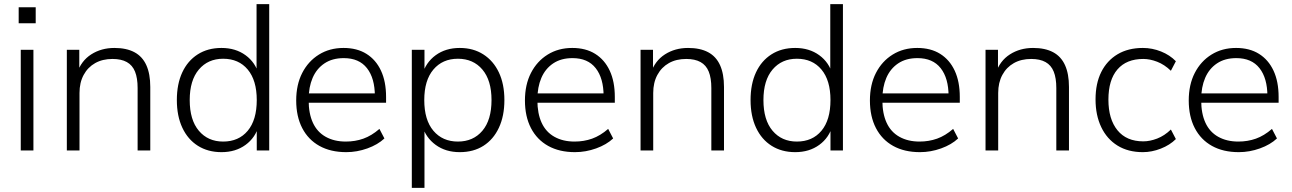

<svg xmlns="http://www.w3.org/2000/svg" viewBox="-20 -725 6224 925"><path d="M70 -613V-690H152V-613ZM80 0V-485H141V0Z M302 0V-485H362V-372H351Q371 -432 419.5 -463Q468 -494 531 -494Q589 -494 627.5 -473.5Q666 -453 685 -411Q704 -369 704 -306V0H643V-301Q643 -349 630.5 -380Q618 -411 591 -426Q564 -441 522 -441Q474 -441 438.5 -421Q403 -401 383 -364Q363 -327 363 -277V0Z M1047 8Q982 8 933.5 -22.5Q885 -53 858.5 -109.5Q832 -166 832 -243Q832 -320 858 -376Q884 -432 932.5 -463Q981 -494 1047 -494Q1115 -494 1163 -459Q1211 -424 1227 -365H1216V-705H1277V0H1217V-121H1227Q1211 -62 1163 -27Q1115 8 1047 8ZM1055 -43Q1130 -43 1173.5 -95Q1217 -147 1217 -243Q1217 -338 1173.5 -390Q1130 -442 1055 -442Q982 -442 938 -390Q894 -338 894 -243Q894 -147 938 -95Q982 -43 1055 -43Z M1648 8Q1573 8 1519 -22Q1465 -52 1436 -108Q1407 -164 1407 -241Q1407 -317 1436 -373.5Q1465 -430 1516.5 -462Q1568 -494 1635 -494Q1700 -494 1745.5 -465.5Q1791 -437 1815.5 -384.5Q1840 -332 1840 -258V-230H1451V-275H1802L1786 -262Q1786 -348 1748 -396.5Q1710 -445 1636 -445Q1581 -445 1543 -419.5Q1505 -394 1486 -349.5Q1467 -305 1467 -247V-242Q1467 -178 1487.5 -133.5Q1508 -89 1549 -66Q1590 -43 1646 -43Q1691 -43 1730.5 -57Q1770 -71 1808 -104L1832 -58Q1800 -28 1750 -10Q1700 8 1648 8Z M1964 180V-485H2025V-364H2014Q2031 -424 2079 -459Q2127 -494 2195 -494Q2260 -494 2308.5 -463Q2357 -432 2383.5 -376Q2410 -320 2410 -243Q2410 -166 2383.5 -109.5Q2357 -53 2309 -22.5Q2261 8 2195 8Q2127 8 2079 -27Q2031 -62 2014 -120H2025V180ZM2186 -43Q2260 -43 2304 -95Q2348 -147 2348 -243Q2348 -338 2304 -390Q2260 -442 2186 -442Q2112 -442 2068 -390Q2024 -338 2024 -243Q2024 -147 2068 -95Q2112 -43 2186 -43Z M2750 8Q2675 8 2621 -22Q2567 -52 2538 -108Q2509 -164 2509 -241Q2509 -317 2538 -373.5Q2567 -430 2618.5 -462Q2670 -494 2737 -494Q2802 -494 2847.5 -465.5Q2893 -437 2917.5 -384.5Q2942 -332 2942 -258V-230H2553V-275H2904L2888 -262Q2888 -348 2850 -396.5Q2812 -445 2738 -445Q2683 -445 2645 -419.5Q2607 -394 2588 -349.5Q2569 -305 2569 -247V-242Q2569 -178 2589.5 -133.5Q2610 -89 2651 -66Q2692 -43 2748 -43Q2793 -43 2832.5 -57Q2872 -71 2910 -104L2934 -58Q2902 -28 2852 -10Q2802 8 2750 8Z M3066 0V-485H3126V-372H3115Q3135 -432 3183.5 -463Q3232 -494 3295 -494Q3353 -494 3391.5 -473.5Q3430 -453 3449 -411Q3468 -369 3468 -306V0H3407V-301Q3407 -349 3394.5 -380Q3382 -411 3355 -426Q3328 -441 3286 -441Q3238 -441 3202.5 -421Q3167 -401 3147 -364Q3127 -327 3127 -277V0Z M3811 8Q3746 8 3697.5 -22.5Q3649 -53 3622.5 -109.5Q3596 -166 3596 -243Q3596 -320 3622 -376Q3648 -432 3696.5 -463Q3745 -494 3811 -494Q3879 -494 3927 -459Q3975 -424 3991 -365H3980V-705H4041V0H3981V-121H3991Q3975 -62 3927 -27Q3879 8 3811 8ZM3819 -43Q3894 -43 3937.5 -95Q3981 -147 3981 -243Q3981 -338 3937.5 -390Q3894 -442 3819 -442Q3746 -442 3702 -390Q3658 -338 3658 -243Q3658 -147 3702 -95Q3746 -43 3819 -43Z M4412 8Q4337 8 4283 -22Q4229 -52 4200 -108Q4171 -164 4171 -241Q4171 -317 4200 -373.5Q4229 -430 4280.5 -462Q4332 -494 4399 -494Q4464 -494 4509.5 -465.5Q4555 -437 4579.5 -384.5Q4604 -332 4604 -258V-230H4215V-275H4566L4550 -262Q4550 -348 4512 -396.5Q4474 -445 4400 -445Q4345 -445 4307 -419.5Q4269 -394 4250 -349.5Q4231 -305 4231 -247V-242Q4231 -178 4251.5 -133.5Q4272 -89 4313 -66Q4354 -43 4410 -43Q4455 -43 4494.5 -57Q4534 -71 4572 -104L4596 -58Q4564 -28 4514 -10Q4464 8 4412 8Z M4728 0V-485H4788V-372H4777Q4797 -432 4845.5 -463Q4894 -494 4957 -494Q5015 -494 5053.5 -473.5Q5092 -453 5111 -411Q5130 -369 5130 -306V0H5069V-301Q5069 -349 5056.5 -380Q5044 -411 5017 -426Q4990 -441 4948 -441Q4900 -441 4864.5 -421Q4829 -401 4809 -364Q4789 -327 4789 -277V0Z M5486 8Q5415 8 5364 -23.5Q5313 -55 5285.5 -112.5Q5258 -170 5258 -246Q5258 -323 5285.5 -378Q5313 -433 5364 -463.5Q5415 -494 5486 -494Q5531 -494 5573.5 -477Q5616 -460 5645 -430L5621 -384Q5590 -414 5555 -427.5Q5520 -441 5488 -441Q5407 -441 5363.5 -390.5Q5320 -340 5320 -245Q5320 -151 5363.5 -97.5Q5407 -44 5488 -44Q5520 -44 5555 -57.5Q5590 -71 5621 -101L5645 -55Q5616 -26 5572.5 -9Q5529 8 5486 8Z M5948 8Q5873 8 5819 -22Q5765 -52 5736 -108Q5707 -164 5707 -241Q5707 -317 5736 -373.5Q5765 -430 5816.5 -462Q5868 -494 5935 -494Q6000 -494 6045.5 -465.5Q6091 -437 6115.5 -384.5Q6140 -332 6140 -258V-230H5751V-275H6102L6086 -262Q6086 -348 6048 -396.5Q6010 -445 5936 -445Q5881 -445 5843 -419.5Q5805 -394 5786 -349.5Q5767 -305 5767 -247V-242Q5767 -178 5787.5 -133.5Q5808 -89 5849 -66Q5890 -43 5946 -43Q5991 -43 6030.5 -57Q6070 -71 6108 -104L6132 -58Q6100 -28 6050 -10Q6000 8 5948 8Z"/></svg>

Font: Nunito Sans 12pt Light
Style: Regular
Weight: 300
Designer: Vernon Adams
Foundry: Vernon Adams
Version: Version 3.101;gftools[0.9.27]